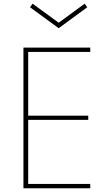

<svg xmlns="http://www.w3.org/2000/svg" viewBox="-20 -1004 568 1024"><path d="M105 -750H461.4V-727.1H130.4V-387.2H450.7V-364.7H130.4V-22.9H461.4V0H105ZM140.1 -965.3 153.8 -984.4 293 -882.8 431.6 -984.4 445.3 -965.3 293 -853.5Z"/></svg>

Font: Spartan MB Thin
Style: Regular
Weight: 100
Designer: Matt Bailey, Mirko Velimirovic
Foundry: Matt Bailey
Version: Version 1.005